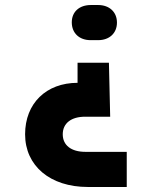

<svg xmlns="http://www.w3.org/2000/svg" viewBox="-20 -575 640 765"><path d="M371 -415C416 -415 446 -443 446 -485C446 -527 416 -555 371 -555H342C296 -555 266 -528 266 -486C266 -443 296 -415 341 -415ZM485 170V30H320C264 30 230 4 230 -40C230 -84 264 -110 319 -110H419L414 -325H289V-245C164 -245 80 -163 80 -40C80 86 180 170 330 170Z"/></svg>

Font: Tekne LDO ExtraBold
Style: Regular
Weight: 800
Monospace: yes
Designer: Alessio Laiso, Mario Rullo, Paolo Rosset
Foundry: Alessio Laiso
Version: Version 1.000;hotconv 1.0.109;makeotfexe 2.5.65596